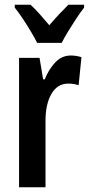

<svg xmlns="http://www.w3.org/2000/svg" viewBox="-20 -786 373 806"><path d="M277 -553Q287 -553 298 -551.5Q309 -550 322 -546L310 -428Q292 -435 266 -435Q221 -435 196 -392Q171 -349 171 -279V0H60V-543H146L161 -453H168Q184 -494 211.5 -523.5Q239 -553 277 -553ZM136 -606Q126 -626 110 -653Q94 -680 76 -707Q58 -734 42 -754V-766H108Q126 -750 146 -727.5Q166 -705 187 -680Q211 -708 228.5 -726.5Q246 -745 267 -766H333V-754Q318 -735 300.5 -708.5Q283 -682 266.5 -655Q250 -628 239 -606Z"/></svg>

Font: Noto Sans Lao ExtraCondensed SemiBold
Style: Regular
Weight: 600
Width: 2
Designer: Monotype Design Team
Foundry: Monotype Imaging Inc.
Version: Version 2.003; ttfautohint (v1.8.4.7-5d5b)